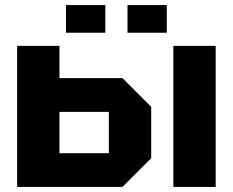

<svg xmlns="http://www.w3.org/2000/svg" viewBox="-20 -742 924 762"><path d="M48 0V-560H216V-432H466L580 -318V-114L466 0ZM216 -134H412V-298H216ZM668 0V-560H836V0ZM242 -612V-722H398V-612ZM486 -612V-722H642V-612Z"/></svg>

Font: Tektur
Style: Bold
Weight: 700
Designer: Adam Jagosz
Foundry: Adam Jagosz
Version: Version 1.005;gftools[0.9.30]